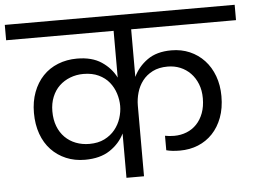

<svg xmlns="http://www.w3.org/2000/svg" viewBox="-79 -806 1152 872"><g transform="rotate(-5 497.0 -370.0)"><path d="M463 -202Q441 -157 396.5 -127.5Q352 -98 283 -98Q236 -98 197 -114.5Q158 -131 129.5 -161Q101 -191 85.5 -234Q70 -277 70 -330Q70 -382 86 -424.5Q102 -467 130.5 -497Q159 -527 199 -543Q239 -559 286 -559Q354 -559 397.5 -530Q441 -501 463 -457V-670H-27V-740H1021V-670H543V-453Q564 -498 606.5 -528.5Q649 -559 716 -559Q762 -559 800 -542.5Q838 -526 866 -496Q894 -466 909.5 -424Q925 -382 925 -332Q925 -277 909 -234.5Q893 -192 865 -162.5Q837 -133 799 -117.5Q761 -102 716 -102Q679 -102 654 -109V-175Q663 -173 674 -172Q685 -171 696 -171Q726 -171 752.5 -181.5Q779 -192 798.5 -212.5Q818 -233 829 -262.5Q840 -292 840 -330Q840 -366 828.5 -395Q817 -424 797 -444.5Q777 -465 750.5 -476Q724 -487 693 -487Q653 -487 624.5 -472.5Q596 -458 578 -434.5Q560 -411 551.5 -381.5Q543 -352 543 -322V0H463ZM309 -168Q349 -168 378 -182.5Q407 -197 426 -220.5Q445 -244 454 -272.5Q463 -301 463 -328Q463 -356 454 -384.5Q445 -413 426.5 -436Q408 -459 378.5 -473Q349 -487 309 -487Q277 -487 248.5 -476Q220 -465 199 -445Q178 -425 166 -395.5Q154 -366 154 -330Q154 -292 165.5 -262Q177 -232 198 -211Q219 -190 247.5 -179Q276 -168 309 -168Z"/></g></svg>

Font: Poppins
Style: Regular
Weight: 400
Designer: Ninad Kale (Devanagari), Jonny Pinhorn (Latin)
Foundry: Indian Type Foundry
Version: Version 3.002 2017